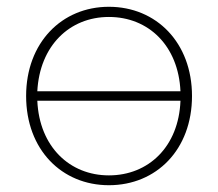

<svg xmlns="http://www.w3.org/2000/svg" viewBox="-20 -543 643 566"><path d="M301 -523C162 -523 57 -417 57 -260C57 -102 162 3 301 3C441 3 546 -102 546 -260C546 -417 441 -523 301 -523ZM301 -493C418 -493 506 -408 512 -274H90C97 -408 185 -493 301 -493ZM301 -26C186 -26 96 -110 90 -246H512C507 -111 418 -26 301 -26Z"/></svg>

Font: Chess Sans ExtraLight
Style: Regular
Weight: 275
Designer: Wolf Bōese
Foundry: Wolf Bōese
Version: Version 7.223;Glyphs 3.3 (3306)